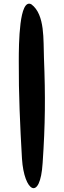

<svg xmlns="http://www.w3.org/2000/svg" viewBox="-20 -878 339 1022"><path d="M147 -855C82 -890 80 -646 80 -552C79 -379 87 -206 97 -33C108 141 194 199 207 -11C221 -216 222 -367 214 -569C210 -663 221 -800 147 -855Z"/></svg>

Font: Carybe
Style: Regular
Weight: 400
Designer: Genilson Lima Santos
Foundry: Genilson Lima Santos
Version: Version 1.010;PS 001.010;hotconv 1.0.70;makeotf.lib2.5.58329